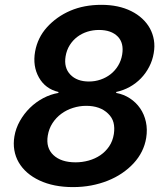

<svg xmlns="http://www.w3.org/2000/svg" viewBox="-20 -757 686 787"><path d="M39.1 -198.2Q44.7 -231.2 61.6 -261.2Q78.5 -291.2 102.8 -315Q127.1 -338.8 157.3 -354.8Q187.5 -370.7 219.5 -376.1V-380Q165.8 -392.8 139.6 -439.3Q113.3 -485.8 123.9 -545.8Q134.2 -602.6 172.2 -644.9Q212 -688.9 268.3 -713.1Q324.6 -737.2 395.6 -737.2Q466.3 -737.2 518.1 -711.3Q543.7 -698.5 563 -680.6Q582.4 -662.6 594.5 -640.6Q606.5 -618.6 610.8 -593Q615.1 -567.5 610.1 -539.1Q605.1 -509.2 591.4 -483Q577.8 -456.7 557.7 -435.9Q537.6 -415.1 511.7 -400.7Q485.8 -386.4 456.3 -380V-376.1Q487.2 -370.4 512.4 -353.9Q537.6 -337.4 554.5 -312.9Q571.4 -288.4 578.1 -257.3Q584.9 -226.2 579.2 -191.4Q569.6 -133.2 527.7 -87.7Q506.7 -65 479.9 -46.9Q453.1 -28.8 421.3 -16.2Q389.6 -3.6 353.9 3.2Q318.2 9.9 279.1 9.9Q199.9 9.9 141.7 -17.4Q112.9 -30.9 91.4 -49.7Q70 -68.5 56.6 -91.6Q43.3 -114.7 38.7 -141.7Q34.1 -168.7 39.1 -198.2ZM198.9 -121.4Q230.5 -91.6 289.8 -91.6Q317.1 -91.6 343.4 -98.9Q369.7 -106.2 391.2 -120.7Q412.6 -135.3 427.4 -157Q442.1 -178.6 446.7 -207.7Q450.6 -233.7 445.3 -254.4Q440 -275.2 422.9 -291.5Q390.3 -323.2 333.5 -323.2Q305.8 -323.2 279.3 -314.8Q252.8 -306.5 231.4 -290.7Q209.9 -274.9 195.1 -252.1Q180.4 -229.4 175.8 -201Q167.6 -150.9 198.9 -121.4ZM268.5 -451Q295.5 -422.9 344.5 -422.9Q369.7 -422.9 392.4 -430.8Q415.1 -438.6 433.4 -452.9Q451.7 -467.3 464.1 -487.7Q476.6 -508.2 480.8 -533.4Q488.6 -580.6 462.7 -607.2Q436.1 -634.2 385.7 -634.2Q360.8 -634.2 337.9 -627Q315 -619.7 296.7 -605.8Q278.4 -592 265.8 -571.9Q253.2 -551.8 248.9 -526.3Q241.1 -479.4 268.5 -451Z"/></svg>

Font: Inter P Semi Bold
Style: Italic
Weight: 600
Italic angle: 9.39999°
Designer: Rasmus Andersson
Foundry: rsms
Version: Version 3.018;git-588b23468